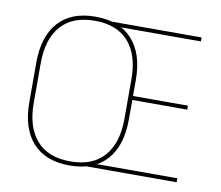

<svg xmlns="http://www.w3.org/2000/svg" viewBox="-74 -737 961 835"><g transform="rotate(10 406.5 -319.5)"><path d="M283 9Q176.5 9 120 -53.8Q63.5 -116.5 63.5 -232.5V-406.5Q63.5 -522.5 120 -585.2Q176.5 -648 283 -648Q389.5 -648 446.2 -585.2Q503 -522.5 503 -406.5V-232.5Q503 -116.5 446.2 -53.8Q389.5 9 283 9ZM283 -9Q381.5 -9 432.5 -67.2Q483.5 -125.5 483.5 -232.5V-407Q483.5 -514 432.5 -572Q381.5 -630 283 -630Q185 -630 134 -572Q83 -514 83 -407V-232.5Q83 -125.5 134 -67.2Q185 -9 283 -9ZM353.5 0V-17.5H755V0ZM493.5 -319V-336.5H745.5V-319ZM352.5 -621.5V-639H752.5V-621.5Z"/></g></svg>

Font: Anek Gujarati Medium Thin
Style: Regular
Weight: 250
Version: Version 1.003